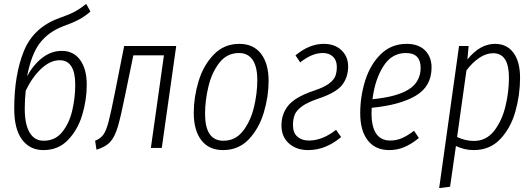

<svg xmlns="http://www.w3.org/2000/svg" viewBox="-20 -759 2730 985"><path d="M425 -324Q425 -247 402 -170Q379 -93 329 -41Q279 11 203 11Q133 11 93 -43Q53 -97 53 -201Q53 -375 102.5 -497Q152 -619 286 -667Q335 -684 363 -699Q391 -714 422 -739L444 -700Q417 -676 385.5 -659Q354 -642 301 -623Q227 -594 184 -537.5Q141 -481 119 -368Q151 -427 197 -462.5Q243 -498 297 -498Q357 -498 391 -451.5Q425 -405 425 -324ZM366 -324Q366 -450 286 -450Q238 -450 191.5 -406.5Q145 -363 112 -294Q107 -249 107 -201Q107 -121 132 -79Q157 -37 204 -37Q263 -37 299 -81.5Q335 -126 350.5 -191.5Q366 -257 366 -324Z M810 0H754L821 -475H664L624 -281Q600 -161 584.5 -109Q569 -57 545.5 -31Q522 -5 475 9L468 -37Q496 -48 510.5 -68.5Q525 -89 537 -134.5Q549 -180 570 -286L617 -523H884Z M974 -180Q974 -260 998.5 -341.5Q1023 -423 1076 -478.5Q1129 -534 1208 -534Q1280 -534 1319 -483.5Q1358 -433 1358 -344Q1358 -264 1333.5 -182Q1309 -100 1256.5 -44.5Q1204 11 1124 11Q1052 11 1013 -39.5Q974 -90 974 -180ZM1300 -348Q1300 -417 1276 -452Q1252 -487 1206 -487Q1144 -487 1105 -436.5Q1066 -386 1049 -314Q1032 -242 1032 -175Q1032 -37 1126 -37Q1188 -37 1227 -87.5Q1266 -138 1283 -209.5Q1300 -281 1300 -348Z M1766 -418Q1766 -363 1735.5 -323.5Q1705 -284 1616 -254Q1559 -235 1530 -214Q1501 -193 1492 -170.5Q1483 -148 1483 -117Q1483 -78 1505.5 -58Q1528 -38 1565 -38Q1634 -38 1704 -93L1730 -56Q1651 11 1561 11Q1501 11 1462.5 -23Q1424 -57 1424 -115Q1424 -176 1460 -219Q1496 -262 1591 -294Q1642 -311 1667 -329.5Q1692 -348 1700 -368Q1708 -388 1708 -416Q1708 -449 1688.5 -468Q1669 -487 1637 -487Q1607 -487 1579 -475Q1551 -463 1520 -439L1496 -475Q1567 -534 1641 -534Q1697 -534 1731.5 -501.5Q1766 -469 1766 -418Z M1887 -206Q1886 -197 1886 -179Q1886 -38 1982 -38Q2014 -38 2042.5 -50.5Q2071 -63 2104 -88L2129 -51Q2091 -20 2054.5 -4.5Q2018 11 1977 11Q1906 11 1867 -38.5Q1828 -88 1828 -178Q1828 -265 1854 -347Q1880 -429 1934 -481.5Q1988 -534 2066 -534Q2127 -534 2160.5 -500.5Q2194 -467 2194 -413Q2194 -316 2113 -268Q2032 -220 1887 -206ZM1891 -250Q2016 -262 2077 -300.5Q2138 -339 2138 -412Q2138 -448 2119.5 -467.5Q2101 -487 2062 -487Q1989 -487 1946 -418Q1903 -349 1891 -250Z M2335 -523H2384L2378 -454Q2442 -534 2520 -534Q2580 -534 2614 -488.5Q2648 -443 2648 -360Q2648 -272 2624 -187Q2600 -102 2546.5 -45.5Q2493 11 2410 11Q2363 11 2319 -10L2289 199L2233 206ZM2591 -361Q2591 -486 2510 -486Q2474 -486 2438.5 -462Q2403 -438 2373 -398L2325 -56Q2368 -36 2411 -36Q2474 -36 2514 -86.5Q2554 -137 2572.5 -211.5Q2591 -286 2591 -361Z"/></svg>

Font: Fira Sans Extra Condensed Light
Style: Italic
Weight: 300
Width: 3
Italic angle: -8°
Designer: Carrois Corporate & Edenspiekermann AG
Foundry: Carrois Corporate GbR & Edenspiekermann AG
Version: Version 4.203